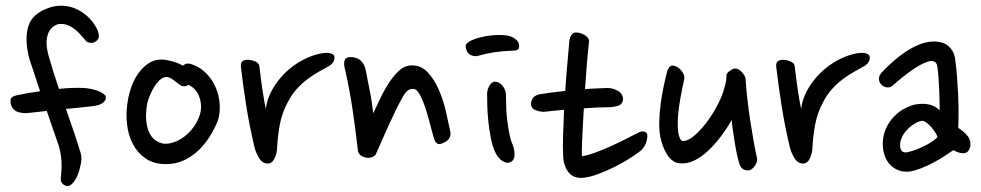

<svg xmlns="http://www.w3.org/2000/svg" viewBox="-20 -696 3376 661"><path d="M76 -307Q62 -305 43.5 -310Q25 -315 18 -335Q15 -345 17 -354.5Q19 -364 38 -368Q56 -372 76.5 -375.5Q97 -379 118 -382L81 -494Q64 -558 77 -604Q90 -650 151 -670Q176 -678 200.5 -676Q225 -674 247 -663Q269 -652 287 -634Q305 -616 316 -592Q320 -581 320.5 -572.5Q321 -564 314 -557Q304 -547 292 -548.5Q280 -550 276 -555Q267 -566 256.5 -577.5Q246 -589 234.5 -597.5Q223 -606 210 -610.5Q197 -615 182 -613Q175 -612 165.5 -606Q156 -600 149 -587.5Q142 -575 140.5 -555Q139 -535 147 -505Q154 -480 163 -451Q172 -422 183 -390Q231 -395 271 -393Q293 -391 312 -385Q331 -379 343 -367Q346 -357 342 -350.5Q338 -344 330.5 -339.5Q323 -335 313.5 -333Q304 -331 295 -330Q275 -328 253 -325.5Q231 -323 207 -321Q223 -276 236.5 -235.5Q250 -195 258 -168Q262 -153 259 -136Q256 -119 251 -103Q243 -80 231 -66Q219 -52 205 -57Q194 -62 191 -70Q188 -78 190 -92Q192 -108 192 -124Q192 -140 190.5 -153.5Q189 -167 186.5 -177.5Q184 -188 183 -192L141 -314Q125 -312 109 -310.5Q93 -309 76 -307Z M642 -474Q672 -463 692.5 -441Q713 -419 724 -391.5Q735 -364 736.5 -335Q738 -306 730 -281Q719 -253 702 -226Q685 -199 663 -178Q641 -157 613 -144Q585 -131 551 -131Q510 -131 482 -150Q454 -169 438 -199Q422 -229 417.5 -267Q413 -305 419 -343Q423 -371 432.5 -397.5Q442 -424 457 -444.5Q472 -465 491.5 -478Q511 -491 536 -491Q550 -491 571 -485.5Q592 -480 610 -470Q623 -482 642 -474ZM604 -401Q593 -408 578.5 -419.5Q564 -431 553 -431Q541 -431 529.5 -420Q518 -409 509.5 -394.5Q501 -380 495 -365Q489 -350 487 -341Q484 -326 483 -305Q482 -284 486 -263.5Q490 -243 501.5 -226.5Q513 -210 536 -203Q550 -199 569 -203.5Q588 -208 606.5 -220Q625 -232 641.5 -252Q658 -272 667 -298Q677 -327 667.5 -358.5Q658 -390 629 -404Q622 -399 615 -399Q608 -399 604 -401Z M1115 -470Q1097 -460 1077.5 -449Q1058 -438 1038.5 -423.5Q1019 -409 1001.5 -389.5Q984 -370 970 -343Q950 -305 943 -265.5Q936 -226 934 -188Q934 -170 925.5 -151.5Q917 -133 902 -133Q883 -133 871.5 -152.5Q860 -172 856 -190Q839 -261 828 -330.5Q817 -400 809 -469Q809 -483 817.5 -487Q826 -491 837 -490Q849 -489 860 -484Q871 -479 873 -468Q877 -431 883 -390.5Q889 -350 895 -321Q899 -355 917 -387Q935 -419 961.5 -445Q988 -471 1021.5 -489Q1055 -507 1090 -513Q1105 -515 1115 -513Q1125 -511 1129 -506Q1133 -501 1130.5 -490Q1128 -479 1115 -470Z M1239 -455Q1242 -440 1245.5 -421.5Q1249 -403 1253 -383.5Q1257 -364 1260 -344Q1263 -324 1265 -306Q1277 -332 1291 -361Q1305 -390 1321.5 -414.5Q1338 -439 1356.5 -455Q1375 -471 1397 -471Q1430 -471 1452.5 -447Q1475 -423 1490.5 -387.5Q1506 -352 1515 -313Q1524 -274 1530 -244Q1536 -217 1506 -204Q1492 -197 1485 -202Q1478 -207 1477 -212Q1472 -224 1464.5 -254Q1457 -284 1447.5 -315Q1438 -346 1426 -369Q1414 -392 1399 -390Q1381 -389 1367 -363Q1355 -342 1342.5 -316.5Q1330 -291 1318 -264.5Q1306 -238 1294.5 -211.5Q1283 -185 1273 -163Q1266 -156 1255.5 -153.5Q1245 -151 1234 -155Q1224 -158 1218 -165Q1212 -172 1212 -179Q1203 -257 1193.5 -321Q1184 -385 1169 -452Q1162 -475 1166.5 -488.5Q1171 -502 1196 -499Q1231 -493 1239 -455Z M1767 -533Q1765 -523 1753 -522Q1741 -521 1733 -521Q1708 -520 1681.5 -516Q1655 -512 1626 -504Q1614 -500 1600 -507Q1586 -514 1583 -535Q1583 -543 1589 -548Q1595 -553 1603 -557Q1616 -563 1634 -567.5Q1652 -572 1670.5 -574Q1689 -576 1706 -575.5Q1723 -575 1734 -572Q1750 -567 1759.5 -557Q1769 -547 1767 -533ZM1744 -200Q1751 -184 1751.5 -165.5Q1752 -147 1741 -140Q1727 -131 1711 -141Q1695 -151 1687 -168Q1676 -189 1670 -219.5Q1664 -250 1661 -280Q1658 -310 1657.5 -336Q1657 -362 1657 -375Q1658 -389 1665 -401Q1672 -413 1683 -415Q1701 -414 1712 -398.5Q1723 -383 1722 -360Q1722 -342 1723 -320Q1724 -298 1727 -276Q1730 -254 1734 -233.5Q1738 -213 1744 -200Z M2068 -393Q2087 -394 2106 -384Q2125 -374 2125 -353Q2123 -336 2106.5 -331.5Q2090 -327 2080 -327Q2060 -327 2037 -326Q2014 -325 1990 -323Q1988 -290 1986.5 -261Q1985 -232 1984 -209.5Q1983 -187 1983 -173Q1983 -159 1984 -158Q2006 -162 2031.5 -171.5Q2057 -181 2082.5 -192.5Q2108 -204 2132.5 -216.5Q2157 -229 2179 -240Q2189 -245 2197.5 -243Q2206 -241 2208 -234Q2210 -223 2205 -207Q2200 -191 2187 -178Q2172 -166 2147.5 -150.5Q2123 -135 2095 -121Q2067 -107 2038.5 -96.5Q2010 -86 1988 -84Q1955 -81 1938 -102Q1921 -123 1919 -155Q1917 -187 1918.5 -229Q1920 -271 1922 -318Q1903 -316 1885.5 -314.5Q1868 -313 1852 -311Q1839 -311 1823.5 -317Q1808 -323 1808 -340Q1808 -346 1813 -356Q1818 -366 1835 -371Q1876 -378 1926 -383Q1929 -430 1933 -474Q1937 -518 1940 -554Q1941 -566 1947 -575Q1953 -584 1960 -584Q1977 -585 1992.5 -575.5Q2008 -566 2008 -554Q2004 -520 2000.5 -477Q1997 -434 1994 -389Q2014 -391 2032.5 -391.5Q2051 -392 2068 -393Z M2335 -421Q2329 -394 2323 -361.5Q2317 -329 2314.5 -299Q2312 -269 2314.5 -245Q2317 -221 2327 -211Q2344 -208 2366 -225.5Q2388 -243 2409 -270Q2430 -297 2447 -328.5Q2464 -360 2471 -384Q2475 -396 2478 -409Q2481 -422 2481 -436Q2481 -444 2491.5 -451.5Q2502 -459 2509 -460Q2514 -461 2520.5 -458Q2527 -455 2532.5 -449.5Q2538 -444 2542.5 -436.5Q2547 -429 2547 -421Q2549 -391 2553 -355Q2557 -319 2562.5 -283Q2568 -247 2574 -213Q2580 -179 2586 -152Q2589 -141 2580 -127Q2571 -113 2560 -110Q2551 -108 2541.5 -112Q2532 -116 2527 -128Q2522 -142 2517.5 -162.5Q2513 -183 2509.5 -205.5Q2506 -228 2503 -248.5Q2500 -269 2499 -283Q2484 -256 2463.5 -228.5Q2443 -201 2419.5 -178.5Q2396 -156 2370.5 -143.5Q2345 -131 2318 -134Q2278 -139 2257 -209Q2249 -237 2249.5 -271Q2250 -305 2254.5 -338.5Q2259 -372 2265.5 -402Q2272 -432 2277 -451Q2279 -459 2285 -465.5Q2291 -472 2299 -470Q2314 -467 2326.5 -452Q2339 -437 2335 -421Z M2958 -470Q2940 -460 2920.5 -449Q2901 -438 2881.5 -423.5Q2862 -409 2844.5 -389.5Q2827 -370 2813 -343Q2793 -305 2786 -265.5Q2779 -226 2777 -188Q2777 -170 2768.5 -151.5Q2760 -133 2745 -133Q2726 -133 2714.5 -152.5Q2703 -172 2699 -190Q2682 -261 2671 -330.5Q2660 -400 2652 -469Q2652 -483 2660.5 -487Q2669 -491 2680 -490Q2692 -489 2703 -484Q2714 -479 2716 -468Q2720 -431 2726 -390.5Q2732 -350 2738 -321Q2742 -355 2760 -387Q2778 -419 2804.5 -445Q2831 -471 2864.5 -489Q2898 -507 2933 -513Q2948 -515 2958 -513Q2968 -511 2972 -506Q2976 -501 2973.5 -490Q2971 -479 2958 -470Z M3268 -495Q3272 -467 3274.5 -435.5Q3277 -404 3278.5 -372Q3280 -340 3280 -310Q3280 -280 3279 -256Q3311 -234 3317.5 -217Q3324 -200 3319 -187Q3313 -169 3297.5 -168.5Q3282 -168 3262 -179Q3248 -169 3230 -157.5Q3212 -146 3192 -135.5Q3172 -125 3152 -117Q3132 -109 3115 -106Q3083 -101 3057.5 -118Q3032 -135 3023 -169Q3017 -192 3020 -216.5Q3023 -241 3035 -263.5Q3047 -286 3067.5 -304Q3088 -322 3116 -332Q3123 -335 3135.5 -337Q3148 -339 3161.5 -338.5Q3175 -338 3189 -333Q3203 -328 3215 -316Q3215 -333 3214.5 -353.5Q3214 -374 3213 -395Q3212 -416 3210.5 -434.5Q3209 -453 3207 -466Q3205 -481 3195.5 -484.5Q3186 -488 3172 -483Q3148 -475 3116 -452Q3084 -429 3055 -403Q3046 -394 3034.5 -395Q3023 -396 3015 -404Q3007 -412 3006 -422.5Q3005 -433 3014 -445Q3031 -463 3052 -482Q3073 -501 3096 -516.5Q3119 -532 3143 -542Q3167 -552 3191 -553Q3226 -554 3245 -537.5Q3264 -521 3268 -495ZM3152 -280Q3139 -277 3124.5 -267.5Q3110 -258 3098.5 -244.5Q3087 -231 3081.5 -214.5Q3076 -198 3081 -182Q3083 -176 3089.5 -173Q3096 -170 3104 -172Q3128 -177 3158.5 -191.5Q3189 -206 3207 -223Q3207 -229 3201 -238.5Q3195 -248 3187 -257.5Q3179 -267 3169.5 -274Q3160 -281 3152 -280Z"/></svg>

Font: Nanum Pen
Style: Regular
Weight: 400
Designer: Doo-yul Kwak; Hyunghwan Choi; Nicolas Noh;
Foundry: NHN Corporation
Version: Version 1.10